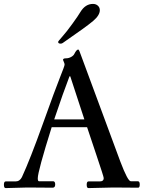

<svg xmlns="http://www.w3.org/2000/svg" viewBox="-46 -959 734 981"><path d="M264 -736Q251 -736 251 -745Q251 -748 272 -771.5Q293 -795 323.5 -837Q354 -879 365 -898Q390 -939 429 -939Q444 -939 454 -930Q464 -921 464 -907Q464 -881 430 -852Q396 -823 274 -739Q269 -736 264 -736ZM533 -1 406 2Q397 2 397 -15Q397 -32 406 -32H463Q484 -32 484 -49Q484 -56 446 -168.5Q408 -281 399 -309H218Q147 -83 147 -48Q147 -33 153 -33H225Q236 -33 236 -16.5Q236 0 223 0L94 -1Q94 -1 -17 2Q-26 2 -26 -15Q-26 -32 -17 -32H33Q55 -32 66 -54Q108 -145 172.5 -325Q237 -505 260.5 -563.5Q284 -622 284 -628.5Q284 -635 280 -643Q276 -651 276 -653Q276 -661 290.5 -661Q305 -661 317.5 -668Q330 -675 334 -684Q345 -706 354 -706Q358 -706 368 -676L569 -133Q607 -33 622 -33H658Q668 -33 668 -16.5Q668 0 660 0ZM309 -569Q278 -489 231 -349H385Q318 -552 313 -569Z"/></svg>

Font: Sedan SC
Style: Regular
Weight: 400
Designer: Sebastian Salazar
Foundry: Sebastian Salazar
Version: Version 1.001